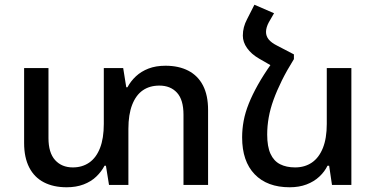

<svg xmlns="http://www.w3.org/2000/svg" viewBox="-20 -782 1593 812"><path d="M680 -504Q736 -504 776.5 -483Q817 -462 838.5 -420.5Q860 -379 860 -317V0H756V-297Q756 -360 728.5 -390Q701 -420 654 -420Q613 -420 584 -400Q555 -380 539 -339Q523 -298 523 -237V0H441L428 -81H422Q409 -56 387 -35Q365 -14 333.5 -2Q302 10 262 10Q206 10 165.5 -11Q125 -32 103.5 -74Q82 -116 82 -177V-494H185V-198Q185 -136 213 -105Q241 -74 288 -74Q328 -74 357.5 -94.5Q387 -115 403 -156Q419 -197 419 -258V-494H501L514 -413H519Q533 -439 555 -459.5Q577 -480 608 -492Q639 -504 680 -504Z M1128 -513 1223 -552V-532Q1193 -484 1172 -441.5Q1151 -399 1137 -360.5Q1123 -322 1116.5 -285.5Q1110 -249 1110 -213Q1110 -162 1124 -131.5Q1138 -101 1164.5 -87.5Q1191 -74 1228 -74Q1269 -74 1299 -94.5Q1329 -115 1345.5 -156Q1362 -197 1362 -258V-494H1466V0H1384L1372 -81H1365Q1353 -56 1330.5 -35Q1308 -14 1276.5 -2Q1245 10 1205 10Q1110 10 1057 -45Q1004 -100 1004 -201Q1004 -236 1010.5 -271Q1017 -306 1032 -343.5Q1047 -381 1070.5 -423Q1094 -465 1128 -513ZM1223 -552 1128 -504 1076 -534Q1043 -553 1025 -578.5Q1007 -604 1007 -631Q1007 -650 1011.5 -667Q1016 -684 1025 -701L1056 -762L1139 -726L1117 -688Q1111 -677 1108 -666.5Q1105 -656 1105 -647Q1105 -629 1116.5 -615Q1128 -601 1152 -589Z"/></svg>

Font: Noto Sans Armenian Medium
Style: Regular
Weight: 500
Designer: Monotype Design Team
Foundry: Monotype Imaging Inc.
Version: Version 2.007